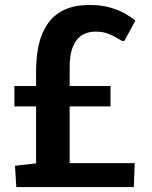

<svg xmlns="http://www.w3.org/2000/svg" viewBox="-20 -762 618 782"><path d="M46.4 0 41 -86.9 127 -96.7V-328.6H38.6V-411.6H127V-473.1Q127 -530.8 137.9 -579.6Q148.9 -628.4 174.1 -665Q199.2 -701.7 241.2 -721.7Q283.2 -741.7 345.2 -741.7Q395 -741.7 432.4 -730.2Q469.7 -718.8 494.6 -703.6Q519.5 -688.5 531.2 -677.7L486.3 -595.2H477.1Q451.2 -611.8 426 -622.6Q400.9 -633.3 369.6 -633.3Q335.9 -633.3 312 -617.4Q288.1 -601.6 275.9 -569.3Q263.7 -537.1 263.7 -488.8V-411.6H430.2V-328.6H263.7V-97.7H528.8L524.9 0Z"/></svg>

Font: Comme SemiBold
Style: Regular
Weight: 600
Version: Version 1.000;gftools[0.9.27]